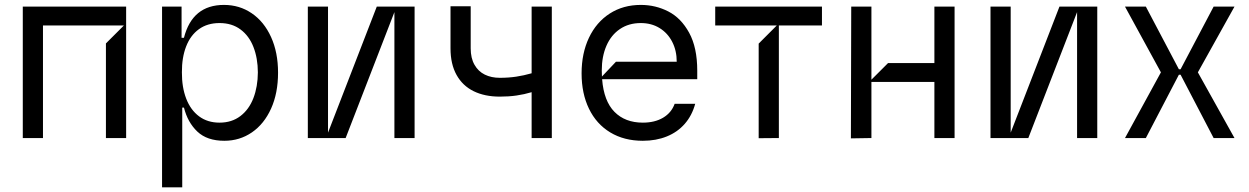

<svg xmlns="http://www.w3.org/2000/svg" viewBox="-20 -573 5185 797"><path d="M503.6 -545.5V0H419.7V-392.8L494.3 -467.3H158.4V0H74.6V-545.5Z M652.7 204.5V-545.5H733.7V-416.2H743.6Q778.4 -552.6 909.8 -552.6Q974.1 -552.6 1025 -517.9Q1076 -483.3 1105.1 -419.4Q1134.2 -355.5 1134.2 -271.3Q1134.2 -186.4 1105.3 -122.3Q1076.3 -58.2 1025.6 -23.4Q974.8 11.4 911.2 11.4Q839.5 11.4 799.2 -26.8Q758.9 -65 743.6 -126.4H736.5V204.5ZM891.3 -63.9Q942.1 -63.9 978 -91.3Q1013.8 -118.6 1032 -166Q1050.1 -213.4 1050.4 -272.7Q1050.1 -331.7 1032.1 -377.8Q1014.2 -424 978.5 -450.6Q942.8 -477.3 891.3 -477.3Q840.9 -477.3 805.8 -451.9Q770.6 -426.5 752.7 -380.3Q734.7 -334.2 735.1 -272.7Q734.7 -210.6 753 -163.4Q771.3 -116.1 806.5 -90Q841.6 -63.9 891.3 -63.9Z M1257.8 -545.5H1341.6V-22.4L1544 -545.5H1701V0H1617.2V-522.7L1414.8 0H1257.8Z M2186.8 -545.5H2270.6V0H2186.8V-190.3Q2155.9 -181.1 2123.9 -176.5Q2092 -171.9 2054.7 -171.9Q1992.2 -171.9 1946.2 -194.4Q1900.2 -217 1875.2 -261.9Q1850.1 -306.8 1850.1 -372.2V-546.9H1933.9V-372.2Q1933.9 -331.7 1949.6 -304.2Q1965.2 -276.6 1992.4 -263.3Q2019.5 -250 2054.7 -250Q2090.9 -250 2122.9 -254.8Q2154.8 -259.6 2186.8 -268.8Z M2874.3 -244.3H2479.4Q2486.5 -153.4 2530.7 -108.7Q2574.9 -63.9 2648.4 -63.9Q2697.8 -63.9 2732.4 -84.3Q2767 -104.8 2780.5 -142H2865.8Q2852.6 -93.4 2822.4 -58.9Q2792.3 -24.5 2747.9 -6.6Q2703.5 11.4 2648.4 11.4Q2570.7 11.4 2513.1 -23.4Q2455.6 -58.2 2424.9 -121.6Q2394.2 -185 2394.2 -268.5Q2394.2 -351.6 2424.7 -416.2Q2455.3 -480.8 2511 -516.7Q2566.8 -552.6 2639.9 -552.6Q2701.3 -552.6 2754.3 -525.4Q2807.2 -498.2 2840.7 -437Q2874.3 -375.7 2874.3 -279.8ZM2536.9 -316.8H2789.1Q2789.1 -362.9 2770.4 -399.3Q2751.8 -435.7 2718 -456.5Q2684.3 -477.3 2639.9 -477.3Q2589.8 -477.3 2553.3 -452.4Q2516.7 -427.6 2497.3 -383Q2478 -338.4 2478 -280.9Q2478 -263.5 2478.7 -255.3Z M3213.1 0 3129.3 0.7V-392L3204.5 -467.3H2948.9V-545.5H3392V-467.3H3213.1Z M3597.3 0 3512.1 1.4 3513.5 -545.5H3597.3V-242.2L3666.2 -311.1H3858.7V-545.5H3942.5V0H3858.7V-233H3597.3Z M4091.6 -545.5H4175.4V-22.4L4377.8 -545.5H4534.8V0H4451V-522.7L4248.6 0H4091.6Z M4649.9 -545.5H4736.5L4873.6 -285.5H4880.7L5017.8 -545.5H5104.4L4952.4 -272.7L5104.4 0H5017.8L4880.7 -262.8H4873.6L4736.5 0H4649.9L4799 -272.7Z"/></svg>

Font: Riot Sans
Style: Regular
Weight: 400
Designer: Rasmus Andersson
Foundry: rsms
Version: Version 4.001